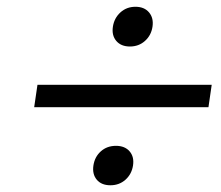

<svg xmlns="http://www.w3.org/2000/svg" viewBox="-20 -549 660 573"><path d="M326.2 -113.8Q352.5 -113.8 366.7 -97.4Q380.9 -81.1 377 -55.2Q373 -29.3 354.5 -12.7Q335.9 3.9 309.6 3.9Q282.7 3.9 268.8 -12.7Q254.9 -29.3 258.8 -55.2Q262.7 -81.1 281 -97.4Q299.3 -113.8 326.2 -113.8ZM602.1 -229H82L91.8 -295.9H611.8ZM327.1 -426.8Q313 -443.4 316.9 -469.2Q320.8 -495.1 339.4 -512Q357.9 -528.8 384.3 -528.8Q410.6 -528.8 424.8 -512Q439 -495.1 435.1 -469.2Q431.2 -443.4 412.6 -426.8Q394 -410.2 367.7 -410.2Q341.3 -410.2 327.1 -426.8Z"/></svg>

Font: Fivo Sans
Style: Italic
Weight: 400
Designer: Alexander Slobzheninov
Foundry: Alexander Slobzheninov
Version: 1.0